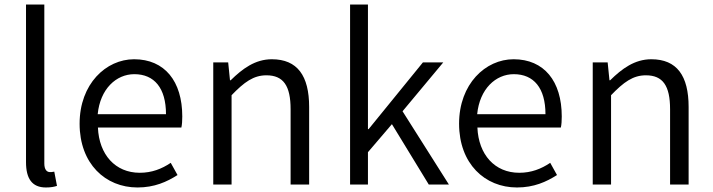

<svg xmlns="http://www.w3.org/2000/svg" viewBox="-20 -816 3151 849"><path d="M183 13C206 13 219 10 232 6L220 -57C210 -55 206 -55 201 -55C187 -55 176 -66 176 -93V-796H95V-99C95 -27 121 13 183 13Z M588 13C663 13 718 -12 765 -42L735 -96C695 -69 651 -52 598 -52C490 -52 418 -132 413 -252H782C785 -265 786 -283 786 -301C786 -457 708 -554 573 -554C449 -554 332 -445 332 -269C332 -92 446 13 588 13ZM412 -311C423 -423 494 -488 574 -488C662 -488 714 -427 714 -311Z M923 0H1004V-395C1060 -453 1101 -483 1158 -483C1233 -483 1265 -437 1265 -333V0H1347V-343C1347 -481 1295 -554 1182 -554C1108 -554 1052 -512 1000 -461H997L989 -540H923Z M1528 0H1607V-143L1713 -267L1876 0H1965L1760 -324L1940 -540H1850L1610 -245H1607V-796H1528Z M2266 13C2341 13 2396 -12 2443 -42L2413 -96C2373 -69 2329 -52 2276 -52C2168 -52 2096 -132 2091 -252H2460C2463 -265 2464 -283 2464 -301C2464 -457 2386 -554 2251 -554C2127 -554 2010 -445 2010 -269C2010 -92 2124 13 2266 13ZM2090 -311C2101 -423 2172 -488 2252 -488C2340 -488 2392 -427 2392 -311Z M2601 0H2682V-395C2738 -453 2779 -483 2836 -483C2911 -483 2943 -437 2943 -333V0H3025V-343C3025 -481 2973 -554 2860 -554C2786 -554 2730 -512 2678 -461H2675L2667 -540H2601Z"/></svg>

Font: Noto Sans CJK JP DemiLight
Style: Regular
Weight: 350
Designer: Ryoko NISHIZUKA (kana & ideographs); Paul D. Hunt (Latin, Greek & Cyrillic); Wenlong ZHANG (bopomofo); Sandoll Communica
Foundry: Adobe Systems Incorporated
Version: Version 1.004;PS 1.004;hotconv 1.0.82;makeotf.lib2.5.63406